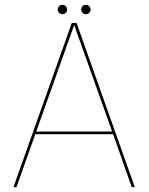

<svg xmlns="http://www.w3.org/2000/svg" viewBox="-20 -772 613 792"><path d="M35.5 0H48L125.5 -218.5H446.5L523.5 0H536L296 -677H276ZM129.5 -229.5 285.5 -667.5H286.5L442.5 -229.5ZM237.5 -713.5Q245.5 -713.5 251 -719Q256.5 -724.5 256.5 -732.5Q256.5 -741 251 -746.5Q245.5 -752 237.5 -752Q229.5 -752 223.8 -746.5Q218 -741 218 -732.5Q218 -724.5 223.8 -719Q229.5 -713.5 237.5 -713.5ZM334 -713.5Q342.5 -713.5 348 -719Q353.5 -724.5 353.5 -732.5Q353.5 -741 348 -746.5Q342.5 -752 334 -752Q326 -752 320.5 -746.5Q315 -741 315 -732.5Q315 -724.5 320.5 -719Q326 -713.5 334 -713.5Z"/></svg>

Font: Anybody UltraCondensed Thin Thin
Style: Regular
Weight: 250
Version: Version 1.111